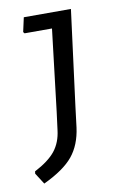

<svg xmlns="http://www.w3.org/2000/svg" viewBox="-71 -540 413 662"><g transform="rotate(-10 135.5 -209.5)"><path d="M182 -165 173 -92Q165 -32 133.5 6.5Q102 45 30 79L5 40L6 32Q56 6 79 -23Q102 -52 107 -95L115 -157L149 -443H53L49 -448L60 -498H225Z"/></g></svg>

Font: Alegreya Sans SC
Style: Italic
Weight: 400
Italic angle: -7°
Designer: Juan Pablo del Peral
Foundry: Huerta Tipografica
Version: Version 2.008; ttfautohint (v1.6)